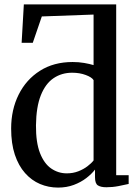

<svg xmlns="http://www.w3.org/2000/svg" viewBox="-20 -839 623 870"><path d="M243 11Q200 11 161.5 -5.2Q123 -21.5 93.5 -54.8Q64 -88 47.2 -138.2Q30.5 -188.5 30.5 -256.5Q30.5 -342 64.5 -410.2Q98.5 -478.5 161 -518.2Q223.5 -558 309 -558Q336.5 -558 361.2 -553.8Q386 -549.5 404 -544V-773L169.5 -764.5L128.5 -645H78L88 -819H506.5V-45H563V-5.5Q544 -1 517 4.2Q490 9.5 462 9.5Q437 9.5 423.8 1.2Q410.5 -7 410.5 -36V-70.5Q395.5 -51 371.2 -32.2Q347 -13.5 314.5 -1.2Q282 11 243 11ZM282.5 -53.5Q311 -53.5 334.8 -62.8Q358.5 -72 376.5 -85.8Q394.5 -99.5 404 -112V-476Q396 -489 368.5 -499.2Q341 -509.5 307 -509.5Q259.5 -509.5 222.8 -484.8Q186 -460 165 -407.2Q144 -354.5 143 -271Q142.5 -193.5 161.2 -145.5Q180 -97.5 212 -75.5Q244 -53.5 282.5 -53.5Z"/></svg>

Font: Merriweather 48pt
Style: Regular
Weight: 400
Version: Version 2.100